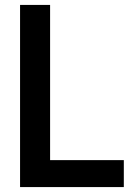

<svg xmlns="http://www.w3.org/2000/svg" viewBox="-20 -760 525 780"><path d="M61.5 0V-740H183.5V-109.5H483V0Z"/></svg>

Font: Encode Sans SC Condensed SemiBold
Style: Regular
Weight: 600
Width: 3
Designer: Multiple Designers
Foundry: Impallari Type
Version: Version 3.002